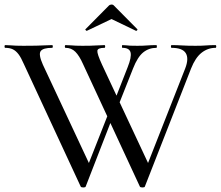

<svg xmlns="http://www.w3.org/2000/svg" viewBox="-22 -824 974 847"><path d="M483 -328 356 -1Q355 3 345.5 3Q336 3 334 -1L83 -542Q71 -570 59.5 -585Q48 -600 34.5 -606.5Q21 -613 1 -613Q-2 -613 -2 -619Q-2 -625 1 -625Q14 -625 25 -624Q36 -623 49 -622.5Q62 -622 81 -622Q114 -622 137 -622.5Q160 -623 177 -624Q194 -625 208 -625Q211 -625 211 -619Q211 -613 208 -613Q168 -613 157.5 -598.5Q147 -584 167 -539L379 -86L341 -31L467 -351ZM929 -625Q932 -625 932 -619Q932 -613 929 -613Q895 -613 867.5 -591.5Q840 -570 821 -522L617 -1Q616 3 606.5 3Q597 3 595 -1L344 -542Q328 -578 310.5 -595.5Q293 -613 267 -613Q264 -613 264 -619Q264 -625 267 -625Q280 -625 290.5 -624Q301 -623 313 -622.5Q325 -622 342 -622Q382 -622 402.5 -623.5Q423 -625 439 -625Q442 -625 442 -619Q442 -613 439 -613Q409 -613 407.5 -600Q406 -587 428 -539L640 -86L602 -31L795 -522Q812 -566 797.5 -589.5Q783 -613 735 -613Q732 -613 732 -619Q732 -625 735 -625Q759 -625 782 -623.5Q805 -622 840 -622Q869 -622 886.5 -623.5Q904 -625 929 -625ZM472 -351 541 -527Q559 -572 554 -592.5Q549 -613 518 -613Q516 -613 516 -619Q516 -625 518 -625Q529 -625 535.5 -624Q542 -623 552 -622.5Q562 -622 584 -622Q610 -622 627 -623.5Q644 -625 668 -625Q670 -625 670 -619Q670 -613 668 -613Q635 -613 610 -593Q585 -573 565 -522L488 -328ZM355 -695 458 -799Q463 -804 470 -804Q477 -804 481 -799L583 -696Q586 -694 583 -690.5Q580 -687 578 -688L470 -740L361 -688Q360 -687 356.5 -690.5Q353 -694 355 -695Z"/></svg>

Font: Cormorant Medium
Style: Regular
Weight: 500
Designer: Christian Thalmann (Catharsis Fonts)
Foundry: Catharsis Fonts
Version: Version 4.000